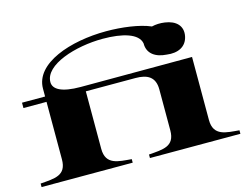

<svg xmlns="http://www.w3.org/2000/svg" viewBox="-104 -941 1420 1109"><g transform="rotate(-15 606.0 -386.5)"><path d="M16 -21V0H561V-21C484 -28 406 -26 406 -124V-468H703C772 -468 819 -445 819 -369V-124C819 -27 749 -28 664 -21V0H1205V-21C1129 -28 1050 -26 1050 -124V-501L384 -500C270 -500 222 -529 222 -572C222 -676 416 -736 578 -736C696 -736 789 -710 800 -649C799 -588 846 -556 912 -552C978 -543 1030 -567 1042 -627C1054 -687 1015 -725 950 -734C923 -738 896 -737 872 -731C805 -760 701 -773 609 -773C394 -773 171 -698 171 -547V-500H33V-468H171V-124C171 -27 101 -28 16 -21Z"/></g></svg>

Font: Sprat Extended
Style: Bold
Weight: 700
Width: 9
Designer: Ethan Nakache
Foundry: Collletttivo
Version: Version 2.000;Glyphs 3.2 (3217)